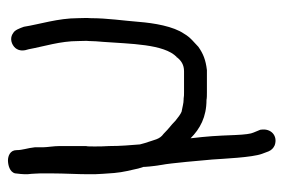

<svg xmlns="http://www.w3.org/2000/svg" viewBox="-132 -384 695 470"><g transform="rotate(-90 215.0 -148.5)"><path d="M42 -141C43 -125 45 -112 47 -99C51 -80 58 1 60 24C62 51 65 122 74 146L80 162C83 169 88 174 95 177C118 185 137 168 133 143V142L126 125C123 119 121 104 120 81C118 30 117 15 112 -29C135 -6 164 10 206 10C210 11 219 11 224 11H279C304 8 319 2 336 -10C346 -20 359 -29 368 -45C386 -71 394 -118 397 -156C400 -194 406 -233 406 -273C407 -284 406 -295 406 -305C406 -353 391 -399 385 -437C381 -448 377 -459 370 -463C357 -473 341 -467 333 -458C325 -448 326 -437 330 -425C337 -387 350 -348 350 -304C350 -294 351 -284 350 -277V-276C350 -266 349 -255 348 -243C343 -177 343 -94 311 -63H310V-62C302 -52 292 -45 276 -45H225C219 -45 214 -45 209 -46H207C197 -46 189 -49 177 -51C170 -54 164 -59 155 -66C142 -79 139 -79 123 -95C109 -105 109 -116 100 -142L97 -153C95 -178 93 -200 93 -227V-228C92 -242 92 -254 92 -264C92 -274 92 -282 93 -285V-349C93 -364 90 -380 90 -390V-410C88 -429 83 -440 83 -455C83 -471 68 -476 58 -476C47 -476 29 -472 26 -458V-457C25 -448 24 -441 24 -435C24 -430 24 -424 25 -418C25 -412 26 -406 26 -398V-366C26 -340 24 -305 24 -280C24 -267 24 -254 25 -244L27 -216C29 -193 34 -176 38 -157L42 -144Z"/></g></svg>

Font: Stray Cat
Style: Bd
Weight: 700
Version: Version 1.0